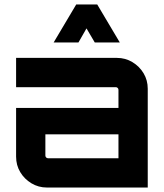

<svg xmlns="http://www.w3.org/2000/svg" viewBox="-20 -839 734 859"><path d="M190 0Q152 0 120.5 -19Q89 -38 70.5 -69Q52 -100 52 -138V-356H510V-437Q510 -442 506.5 -445.5Q503 -449 498 -449H52V-580H503Q541 -580 572.5 -561Q604 -542 622.5 -511Q641 -480 641 -442V0ZM195 -131H510V-238H183V-143Q183 -138 186.5 -134.5Q190 -131 195 -131ZM220 -649 321 -819H415L516 -649H404L367 -712L331 -649Z"/></svg>

Font: Orbitron
Style: Bold
Weight: 700
Designer: Matt McInerney
Foundry: The League of Moveable Type
Version: Version 2.001